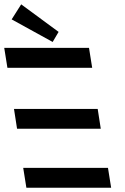

<svg xmlns="http://www.w3.org/2000/svg" viewBox="-41 -886 589 906"><path d="M420 -372H25L39.5 -278.5H434.5ZM-21 -660 -6 -566H394L379 -660ZM14 -794.5 207.5 -688 235.5 -735.5 59 -865.5ZM68.5 -94 83.5 0H483.5L468.5 -94Z"/></svg>

Font: Font.Observer
Style: Regular
Weight: 500
Italic angle: 9°
Version: Version 1.001;FEAKit 1.0